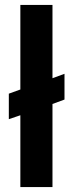

<svg xmlns="http://www.w3.org/2000/svg" viewBox="-20 -763 300 783"><path d="M63 0V-293L16 -277V-381L63 -398V-743H194V-444L243 -462V-357L194 -339V0Z"/></svg>

Font: Saira Semi Condensed SemiBold
Style: Regular
Weight: 600
Width: 4
Designer: Hector Gatti with collaboration of the Omnibus-Type team
Foundry: Omnibus-Type
Version: Version 1.001; ttfautohint (v1.8)